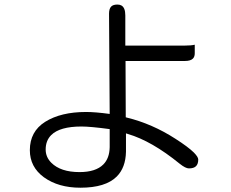

<svg xmlns="http://www.w3.org/2000/svg" viewBox="-20 -791 1040 864"><path d="M473.6 -210V-128.9Q472.7 -78.6 444.8 -50.8Q410.6 -16.6 337.9 -16.6Q252.9 -16.6 210.9 -58.6Q185.5 -84 185.5 -118.2Q185.5 -158.2 210.4 -183.1Q249 -221.7 346.7 -221.7Q387.2 -221.7 473.6 -210ZM856.4 -589.8Q840.3 -585.9 812.5 -585.9H543.9V-721.7Q543.9 -756.8 525.9 -766.6Q518.6 -770.5 508.3 -770.5Q489.3 -770.5 480.5 -761.7Q470.7 -752 470.7 -729.5L473.6 -278.3Q408.7 -287.1 367.2 -287.1Q253.9 -287.1 183.1 -242.7Q114.3 -199.2 114.3 -115.2Q114.3 -39.6 177.7 6.8Q242.7 53.7 341.8 53.7Q455.1 53.7 505.4 3.4Q545.4 -36.6 546.9 -108.4V-190.9L555.7 -188Q662.6 -156.7 788.6 -54.2Q814.9 -33.2 830.1 -33.2Q852.1 -33.2 862.1 -43.2Q872.1 -53.2 872.1 -73.2Q872.1 -84.5 852.5 -104.5Q826.7 -129.9 769.5 -166.5Q665 -233.9 551.3 -261.7L545.9 -263.2L544.9 -516.6H812.5Q837.4 -516.6 848.1 -527.3Q856.4 -535.6 856.4 -551.3Z"/></svg>

Font: YuPearl-Light
Style: Light
Weight: 300
Designer: Max Yao
Foundry: Max-Everyday
Version: Version 1.011; ttfautohint (v1.8.3)